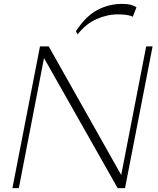

<svg xmlns="http://www.w3.org/2000/svg" viewBox="-20 -969 814 989"><path d="M44 0 186 -730H231L617 -45H600L733 -730H766L624 0H586L197 -687H210L77 0ZM380 -792 371 -808Q421 -885 480.5 -917Q540 -949 610 -949Q636 -949 654.5 -944Q673 -939 683 -931L664 -883Q652 -889 633 -892Q614 -895 588 -895Q531 -895 476 -870Q421 -845 380 -792Z"/></svg>

Font: Savate ExtraLight
Style: Italic
Weight: 200
Italic angle: -11°
Designer: Max Esnée
Foundry: Plomb Type
Version: Version 2.000